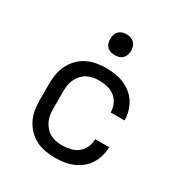

<svg xmlns="http://www.w3.org/2000/svg" viewBox="-172 -861 945 996"><g transform="rotate(30 300.0 -362.5)"><path d="M298 8Q268 8 239 3Q210 -2 184 -15Q158 -28 137 -49.5Q116 -71 103 -97Q90 -123 85 -152Q80 -181 80 -210V-310Q80 -339 85 -368Q90 -397 103 -423Q116 -449 137 -470.5Q158 -492 184 -505Q210 -518 239 -523Q268 -528 298 -528Q325 -528 351.5 -524Q378 -520 403 -509.5Q428 -499 449.5 -482Q471 -465 485 -442.5Q499 -420 506.5 -393.5Q514 -367 514 -340Q514 -340 514 -340Q514 -340 514 -340H431Q431 -340 431 -340Q431 -340 431 -340Q431 -365 420.5 -388.5Q410 -412 391 -427Q372 -442 347 -448Q322 -454 298 -454Q279 -454 260.5 -450.5Q242 -447 225.5 -438Q209 -429 196.5 -414.5Q184 -400 176 -383Q168 -366 165.5 -347.5Q163 -329 163 -310V-210Q163 -191 165.5 -172.5Q168 -154 176 -137Q184 -120 196.5 -105.5Q209 -91 225.5 -82Q242 -73 260.5 -69.5Q279 -66 298 -66Q322 -66 347 -72Q372 -78 391 -93Q410 -108 420.5 -131.5Q431 -155 431 -180Q431 -180 431 -180Q431 -180 431 -180H514Q514 -180 514 -180Q514 -180 514 -180Q514 -153 506.5 -126.5Q499 -100 485 -77.5Q471 -55 449.5 -38Q428 -21 403 -10.5Q378 0 351.5 4Q325 8 298 8ZM300 -608Q287 -608 275 -611.5Q263 -615 254 -624Q245 -633 241.5 -645Q238 -657 238 -670Q238 -683 241.5 -695Q245 -707 254 -716Q263 -725 275 -729Q287 -733 300 -733Q313 -733 325 -729Q337 -725 346 -716Q355 -707 359 -695Q363 -683 363 -670Q363 -657 359 -645Q355 -633 346 -624Q337 -615 325 -611.5Q313 -608 300 -608Z"/></g></svg>

Font: Iosevka Custom Extended
Style: Regular
Weight: 400
Width: 7
Monospace: yes
Designer: Belleve Invis
Foundry: Belleve Invis
Version: Version 11.2.4; ttfautohint (v1.8.4)